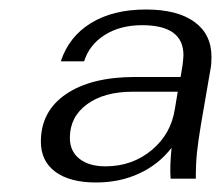

<svg xmlns="http://www.w3.org/2000/svg" viewBox="-20 -730 465 404"><path d="M66 -432Q66 -496 119 -532Q172 -568 264 -568H360L364 -592Q366 -608 366 -614Q366 -677 279 -677Q233 -677 200.5 -656.5Q168 -636 157 -601H108Q125 -653 171.5 -681.5Q218 -710 287 -710Q353 -710 389 -684Q425 -658 425 -610Q425 -594 423 -585L403 -469Q397 -433 394.5 -409.5Q392 -386 392 -354H339Q337 -379 341 -419Q314 -384 273 -365Q232 -346 182 -346Q127 -346 96.5 -368.5Q66 -391 66 -432ZM348 -501 354 -537H259Q199 -537 163 -510.5Q127 -484 127 -440Q127 -412 147 -396Q167 -380 202 -380Q258 -380 299 -414Q340 -448 348 -501Z"/></svg>

Font: Fahkwang Light
Style: Italic
Weight: 300
Italic angle: -10°
Version: Version 1.000; ttfautohint (v1.6)